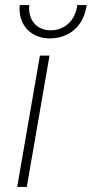

<svg xmlns="http://www.w3.org/2000/svg" viewBox="-20 -740 363 760"><path d="M48 0H86L176 -520H138ZM177 -588C254 -588 312 -637 323 -720H286C278 -657 234 -620 181 -620C124 -620 90 -662 96 -720H58C51 -643 101 -588 177 -588Z"/></svg>

Font: Fixel Display 20240404 ExLight
Style: Italic
Weight: 200
Italic angle: -10°
Designer: AlfaBravo + MacPaw
Foundry: Kyrylo Tkachov, Marchela Mozhyna, Serhii Makarenko, Maria Weinstein, Zakhar Kryvoshyya
Version: Version 1.211;Glyphs 3.2 (3225)